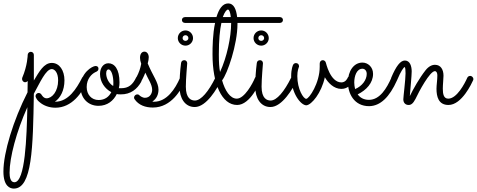

<svg xmlns="http://www.w3.org/2000/svg" viewBox="-108 -606 2789 1123"><path d="M269 -136C269 -194 240 -238 195 -238C148 -238 121 -186 90 -135V-285C90 -295 82 -303 72 -303C62 -303 54 -294 54 -285C54 -284 53 -223 22 -151C21 -148 21 -146 21 -144C21 -135 28 -125 39 -125C44 -125 50 -128 54 -132C54 -111 53 -89 53 -66C-30 97 -88 286 -88 397C-88 484 -49 497 -27 497C80 497 85 258 90 -58C125 -121 160 -202 195 -202C210 -202 232 -184 232 -136C232 -72 197 -31 164 -31C146 -31 135 -52 135 -52C133 -55 130 -58 127 -60C127 -60 127 -60 126 -60C125 -61 125 -61 123 -61C123 -61 122 -62 122 -62C121 -62 119 -62 118 -62H117C112 -62 109 -60 106 -57C105 -57 104 -56 104 -55C101 -52 100 -48 100 -43C100 -41 101 -37 103 -34C103 -34 103 -33 104 -32C107 -25 114 -16 123 -9C148 13 182 24 216 24C312 24 372 -61 405 -136C406 -139 407 -141 407 -144C407 -153 399 -162 389 -162C382 -162 375 -158 372 -151C340 -88 292 -11 215 -11H213C245 -33 269 -77 269 -136ZM52 21C48 196 40 460 -24 460C-48 460 -52 427 -52 404C-52 315 -12 164 52 21Z M597 -54C658 -53 695 -87 717 -126C719 -131 723 -139 723 -144C723 -154 713 -162 705 -162C699 -162 691 -158 689 -154C668 -110 644 -90 600 -90C595 -90 591 -90 587 -90C590 -101 591 -112 591 -123C591 -203 561 -236 526 -236C497 -236 477 -209 477 -173C477 -127 505 -87 543 -67C530 -41 506 -21 469 -21C427 -21 399 -53 399 -97C399 -146 429 -174 450 -184C460 -188 468 -193 468 -204C468 -214 462 -220 451 -220C432 -220 363 -180 363 -97C363 -32 407 13 468 13C520 13 556 -17 575 -56C582 -54 589 -54 597 -54ZM513 -177C513 -196 522 -200 526 -200C545 -200 555 -158 555 -123C555 -116 555 -109 554 -103C526 -120 513 -152 513 -177Z M742 -181C758 -143 782 -113 782 -80C782 -63 771 -34 740 -34C724 -34 710 -46 708 -48C705 -52 700 -54 695 -54C685 -54 676 -45 676 -35C676 -32 677 -29 679 -26C703 9 742 23 786 23C895 23 954 -83 975 -136C976 -139 977 -141 977 -144C977 -152 970 -162 959 -162C953 -162 948 -158 945 -151C917 -86 868 -11 793 -11C790 -11 787 -11 783 -12C809 -29 819 -55 819 -82C819 -124 786 -162 756 -235C760 -251 762 -260 762 -271C762 -289 752 -304 737 -304C721 -304 711 -290 711 -268C711 -257 713 -248 718 -233C713 -207 706 -184 689 -152C687 -147 686 -146 686 -142C686 -133 693 -125 704 -125C714 -125 719 -132 725 -143C732 -157 738 -170 742 -181Z M1021 -383C1021 -408 1001 -428 977 -428C952 -428 932 -408 932 -383C932 -359 952 -339 977 -339C1001 -339 1021 -359 1021 -383ZM942 -97C942 -33 973 20 1031 20C1100 20 1162 -89 1185 -135C1186 -138 1187 -141 1187 -144C1187 -152 1179 -162 1169 -162C1162 -162 1155 -158 1152 -152C1112 -71 1068 -18 1032 -18C1010 -18 979 -30 979 -99C979 -149 987 -229 987 -236C987 -246 980 -254 970 -254C959 -254 952 -247 951 -237C945 -191 942 -144 942 -97ZM994 -383C994 -374 986 -367 977 -367C967 -367 960 -374 960 -383C960 -393 967 -400 977 -400C986 -400 994 -393 994 -383Z M1547 -489C1547 -499 1539 -506 1529 -506H1279C1274 -552 1259 -586 1227 -586C1193 -586 1172 -552 1158 -506H974C964 -506 956 -499 956 -489C956 -479 964 -472 974 -472H1150C1136 -407 1135 -331 1135 -288C1135 -116 1189 8 1279 8C1356 8 1411 -122 1417 -137C1418 -139 1419 -141 1419 -144C1419 -153 1411 -162 1400 -162C1393 -162 1386 -158 1383 -150C1370 -118 1322 -29 1277 -29C1238 -29 1208 -76 1191 -136C1222 -174 1281 -346 1281 -466V-472H1529C1539 -472 1547 -479 1547 -489ZM1179 -185C1174 -210 1172 -241 1172 -288C1172 -373 1178 -432 1187 -472H1244C1244 -389 1219 -271 1179 -185ZM1225 -550C1233 -550 1239 -533 1242 -506H1195C1207 -539 1219 -550 1225 -550Z M1464 -383C1464 -408 1444 -428 1420 -428C1395 -428 1375 -408 1375 -383C1375 -359 1395 -339 1420 -339C1444 -339 1464 -359 1464 -383ZM1385 -97C1385 -33 1416 20 1474 20C1543 20 1605 -89 1628 -135C1629 -138 1630 -141 1630 -144C1630 -152 1622 -162 1612 -162C1605 -162 1598 -158 1595 -152C1555 -71 1511 -18 1475 -18C1453 -18 1422 -30 1422 -99C1422 -149 1430 -229 1430 -236C1430 -246 1423 -254 1413 -254C1402 -254 1395 -247 1394 -237C1388 -191 1385 -144 1385 -97ZM1437 -383C1437 -374 1429 -367 1420 -367C1410 -367 1403 -374 1403 -383C1403 -393 1410 -400 1420 -400C1429 -400 1437 -393 1437 -383Z M1792 -154C1811 -122 1844 -86 1889 -86C1929 -86 1952 -118 1959 -137C1960 -139 1961 -141 1961 -144C1961 -153 1952 -162 1942 -162C1934 -162 1928 -157 1925 -150C1925 -149 1914 -124 1889 -124C1822 -124 1798 -242 1798 -239C1796 -248 1788 -254 1780 -254C1769 -254 1762 -245 1762 -234C1762 -228 1762 -222 1762 -215C1762 -120 1700 -28 1683 -28C1667 -28 1631 -84 1631 -161C1631 -193 1639 -210 1639 -211C1641 -213 1641 -216 1641 -219C1641 -229 1634 -237 1623 -237C1617 -237 1610 -234 1607 -228C1605 -225 1595 -203 1595 -160C1595 -62 1651 10 1684 10C1715 7 1772 -62 1792 -154Z M1984 -54C2035 -79 2074 -121 2074 -174C2074 -215 2043 -240 2012 -240C1961 -240 1927 -190 1927 -125C1927 -58 1964 15 2051 15C2117 14 2170 -38 2214 -136C2215 -138 2216 -141 2216 -144C2216 -152 2208 -162 2198 -162C2191 -162 2184 -158 2181 -151C2154 -90 2114 -22 2050 -22C2019 -22 1998 -35 1984 -54ZM1969 -85C1966 -97 1964 -111 1964 -123C1964 -161 1978 -204 2012 -204C2025 -204 2037 -193 2037 -174C2037 -139 2011 -103 1969 -85Z M2289 -44C2292 -82 2300 -165 2300 -188C2300 -219 2290 -252 2260 -252C2234 -252 2209 -220 2180 -151C2179 -148 2179 -146 2179 -144C2179 -134 2186 -125 2197 -125C2204 -125 2211 -129 2214 -136C2238 -193 2253 -212 2259 -214C2263 -211 2264 -193 2264 -177C2264 -141 2251 -39 2251 -25C2251 -4 2264 8 2282 8C2296 8 2308 0 2322 -27C2342 -70 2406 -190 2436 -190C2441 -190 2450 -185 2450 -164C2450 -139 2445 -107 2445 -87C2445 -42 2456 8 2515 8C2594 8 2652 -121 2659 -136C2660 -139 2661 -141 2661 -143C2661 -152 2653 -162 2642 -162C2635 -162 2628 -158 2625 -151C2610 -117 2564 -29 2514 -29C2487 -29 2482 -56 2482 -87C2482 -112 2486 -146 2486 -163C2486 -199 2470 -227 2436 -227C2419 -227 2399 -218 2381 -195C2344 -148 2310 -87 2289 -44Z"/></svg>

Font: Sacramento
Style: Regular
Weight: 400
Designer: Astigmatic (AOETI)
Foundry: Astigmatic (AOETI)
Version: Version 1.000